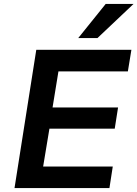

<svg xmlns="http://www.w3.org/2000/svg" viewBox="-20 -959 701 979"><path d="M54 0 165 -705H650L632 -595H278L248 -411H582L565 -303H232L200 -110H555L538 0ZM379 -765 519 -939H661L477 -765Z"/></svg>

Font: Nunito Sans 8pt
Style: Bold Italic
Weight: 700
Italic angle: -9°
Version: Version 3.101;gftools[0.9.27]